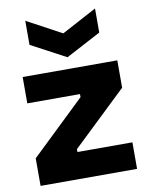

<svg xmlns="http://www.w3.org/2000/svg" viewBox="-88 -855 713 919"><g transform="rotate(-10 268.5 -395.5)"><path d="M34 0V-134L296 -385V-400H40V-528H500V-395L236 -143V-129H503V0ZM99 -791 268 -700 438 -791V-674L268 -584L99 -674Z"/></g></svg>

Font: Bricolage Grotesque 96pt ExtraBold ExtraBold
Style: Regular
Weight: 800
Version: Version 1.001;gftools[0.9.33.dev8+g029e19f]